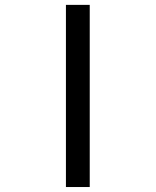

<svg xmlns="http://www.w3.org/2000/svg" viewBox="-20 -752 626 772"><path d="M340.8 0H245.1V-732.4H340.8Z"/></svg>

Font: Cascadia Mono
Style: Regular
Weight: 400
Monospace: yes
Designer: Aaron Bell
Foundry: Saja Typeworks
Version: Version 2404.023